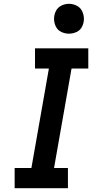

<svg xmlns="http://www.w3.org/2000/svg" viewBox="-20 -989 540 1009"><path d="M57 0V-106H145L237 -629H164V-735H444V-629H356L264 -106H337V0ZM342 -812Q322 -812 302.5 -821Q283 -830 273.5 -849.5Q264 -869 264 -890Q264 -911 273.5 -930.5Q283 -950 302.5 -959.5Q322 -969 342 -969Q363 -969 382.5 -959.5Q402 -950 411.5 -930.5Q421 -911 421 -890Q421 -869 411.5 -849.5Q402 -830 382.5 -821Q363 -812 342 -812Z"/></svg>

Font: Iosevka SS08
Style: Bold Italic
Weight: 700
Italic angle: -10°
Monospace: yes
Designer: Belleve Invis
Foundry: Belleve Invis
Version: 2.1.0; ttfautohint (v1.8.2)